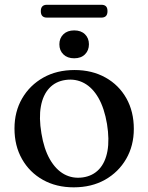

<svg xmlns="http://www.w3.org/2000/svg" viewBox="-20 -771 620 802"><path d="M291.5 -478.5Q364.5 -478.5 420.5 -447.2Q476.5 -416 507.8 -360.5Q539 -305 539 -232.5Q539 -162.5 507 -107.2Q475 -52 418.8 -20.2Q362.5 11.5 288 11.5Q215 11.5 159.2 -19.8Q103.5 -51 72 -106.5Q40.5 -162 40.5 -234Q40.5 -305 72.5 -360Q104.5 -415 160.8 -446.8Q217 -478.5 291.5 -478.5ZM326 -30Q367.5 -36 393.8 -64Q420 -92 428.8 -140Q437.5 -188 427 -253Q416 -318.5 391.5 -361.5Q367 -404.5 331.5 -423.8Q296 -443 253.5 -437Q212 -431 185.8 -402.8Q159.5 -374.5 150.8 -326.8Q142 -279 153 -214Q163.5 -149 188.2 -105.8Q213 -62.5 248.2 -43.2Q283.5 -24 326 -30ZM290 -527.5Q261.5 -527.5 244.8 -543.8Q228 -560 228 -586Q228 -611.5 244.8 -627.8Q261.5 -644 290 -644Q318.5 -644 335 -627.8Q351.5 -611.5 351.5 -586Q351.5 -560.5 335 -544Q318.5 -527.5 290 -527.5ZM150.5 -724.5Q150.5 -738 157 -744.5Q163.5 -751 175.5 -751H404Q416 -751 422.5 -744.8Q429 -738.5 429 -724.5Q429 -710.5 422.5 -704Q416 -697.5 404 -697.5H175.5Q163.5 -697.5 157 -704Q150.5 -710.5 150.5 -724.5Z"/></svg>

Font: Fraunces 20pt
Style: Regular
Weight: 400
Version: Version 1.000;[b76b70a41]